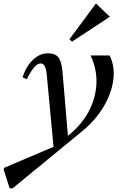

<svg xmlns="http://www.w3.org/2000/svg" viewBox="-130 -785 671 1056"><path d="M-77 251 -110 147 -107 138 175 18 184 13 258 -50Q326 -108 362 -180Q398 -252 400.5 -329Q403 -406 368 -480H473Q503 -419 493 -344.5Q483 -270 438.5 -196Q394 -122 318 -60L-61 251ZM166 39 127 -376Q124 -406 116 -421Q108 -436 94 -436Q76 -436 58.5 -416Q41 -396 17 -349L-6 -360Q14 -421 51.5 -456.5Q89 -492 133 -492Q174 -492 191.5 -469Q209 -446 214 -387L245 -21ZM266 -556 252 -569 397 -765H399L473 -694V-692Z"/></svg>

Font: Platypi Light Light
Style: Italic
Weight: 300
Italic angle: -13°
Version: Version 1.200